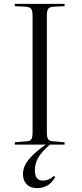

<svg xmlns="http://www.w3.org/2000/svg" viewBox="-20 -750 423 996"><path d="M173 226Q137 226 118 205.5Q99 185 99 154Q99 113 131.5 74.5Q164 36 218 0H57V-12L118 -17Q137 -18 143 -28Q149 -38 149 -65V-667Q149 -693 142.5 -703Q136 -713 116 -715L57 -718V-730H315V-718L254 -715Q236 -713 229.5 -703.5Q223 -694 223 -665V-63Q223 -38 229.5 -28Q236 -18 256 -17L315 -12V0H239Q197 36 179 67Q161 98 161 132Q161 162 172 174.5Q183 187 203 187Q216 187 230.5 181.5Q245 176 259 163L267 168Q245 204 221 215Q197 226 173 226Z"/></svg>

Font: Literata 72pt Light
Style: Regular
Weight: 300
Designer: Latin by Veronika Burian and Jose Scaglione. Greek by Irene Vlachou. Cyrillic by Vera Evstafieva.
Foundry: TypeTogether
Version: Version 3.002